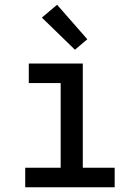

<svg xmlns="http://www.w3.org/2000/svg" viewBox="-20 -787 588 807"><path d="M86 0V-82H235V-438H101V-520H328V-82H462V0ZM295 -578 156 -713 220 -767 347 -622Z"/></svg>

Font: Iosevka Semi-Condensed Medium
Style: Regular
Weight: 500
Monospace: yes
Designer: Belleve Invis
Foundry: Belleve Invis
Version: Version 27.3.5